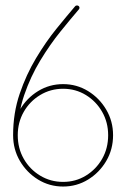

<svg xmlns="http://www.w3.org/2000/svg" viewBox="-20 -679 438 703"><path d="M45 -184Q45 -180 42.5 -177.5Q40 -175 36 -175Q33 -175 30.5 -177.5Q28 -180 28 -184Q28 -265 52 -335.5Q76 -406 112 -466Q148 -526 186.5 -573.5Q225 -621 255 -656Q257 -659 262 -659Q266 -659 268.5 -656.5Q271 -654 271 -651Q271 -647 269 -645Q239 -610 201 -563Q163 -516 127.5 -457.5Q92 -399 68.5 -330.5Q45 -262 45 -184ZM211 4Q161 4 119.5 -21.5Q78 -47 53 -89.5Q28 -132 28 -184Q28 -235 53 -277.5Q78 -320 119.5 -345.5Q161 -371 211 -371Q261 -371 302.5 -345.5Q344 -320 369 -277.5Q394 -235 394 -184Q394 -132 369 -89.5Q344 -47 302.5 -21.5Q261 4 211 4ZM211 -13Q257 -13 294.5 -36Q332 -59 354 -97.5Q376 -136 376 -184Q376 -231 354 -269.5Q332 -308 294.5 -331Q257 -354 211 -354Q165 -354 127 -331Q89 -308 67 -269.5Q45 -231 45 -184Q45 -136 67 -97.5Q89 -59 127 -36Q165 -13 211 -13Z"/></svg>

Font: Libertine-Super Thin
Style: Regular
Weight: 100
Designer: Bastien Sozeau
Foundry: NBR — Bastien Sozeau
Version: Version 2.003;gftools[0.9.33]